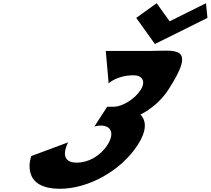

<svg xmlns="http://www.w3.org/2000/svg" viewBox="-20 -1156 1307 1191"><path d="M653.9 -639C653.9 -639 705.3 -689 809.3 -689C862.3 -689 886.7 -651 852.3 -598C813.5 -538 736 -494 686 -494H645L565.3 -371C565.3 -371 585.2 -377 605.2 -377C671.2 -377 691.8 -327 645.8 -256C600.5 -186 525.2 -147 456.2 -147C332.2 -147 402.8 -273 402.8 -273L173.8 -188C173.8 -188 98.3 15 352.3 15C529.3 15 731.5 -98 833.8 -256C890.2 -343 890 -406 851.2 -445C918.9 -480 980.6 -532 1024.6 -600C1205.3 -879 1066.1 -840 909.1 -840H636.1ZM1266.9 -1045 1257.8 -1136 1032.3 -1024 951.8 -1136 824.9 -1045 940.9 -883Z"/></svg>

Font: Hussar
Style: BdWodka
Weight: 700
Foundry: Cannot Into Space Fonts
Version: Version 2.00